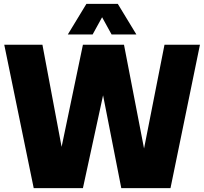

<svg xmlns="http://www.w3.org/2000/svg" viewBox="-20 -971 1054 991"><path d="M829 -740H1012L860 0H606L512 -479L408 0H154L2 -740H199L298 -213L408 -740H620L723.5 -204.5ZM684 -793H556L507 -882L458 -793H330L426 -951H588Z"/></svg>

Font: Encode Sans Condensed Black
Style: Regular
Weight: 900
Width: 3
Designer: Multiple Designers
Foundry: Impallari Type
Version: Version 2.000